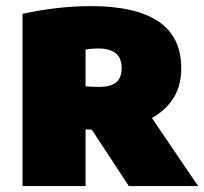

<svg xmlns="http://www.w3.org/2000/svg" viewBox="-20 -624 684 644"><path d="M55.5 0V-577.5Q105.5 -589 165.5 -596.2Q225.5 -603.5 284.5 -603.5Q435 -603.5 511.5 -552Q588 -500.5 588 -395Q588 -327.5 552.5 -281.5Q517 -235.5 454.8 -212Q392.5 -188.5 311.5 -188.5Q300.5 -188.5 289.5 -189Q278.5 -189.5 267 -190V0ZM412 0 235 -269.5H461.5L644.5 0ZM313 -332.5Q350.5 -332.5 369.2 -347.5Q388 -362.5 388 -396Q388 -430 367.5 -445.8Q347 -461.5 308.5 -461.5Q299.5 -461.5 287.8 -460.5Q276 -459.5 267 -457.5V-334.5Q280 -333.5 290.2 -333Q300.5 -332.5 313 -332.5Z"/></svg>

Font: Encode Sans SC Black
Style: Regular
Weight: 900
Version: Version 3.002